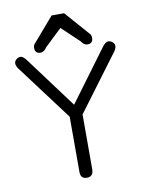

<svg xmlns="http://www.w3.org/2000/svg" viewBox="-89 -863 706 933"><g transform="rotate(-10 264.0 -396.5)"><path d="M127 -678.7 231.4 -799.8H293L399.4 -678.7Q406.2 -671.9 406.2 -658.2Q406.2 -630.9 378.9 -630.9Q365.2 -630.9 354.5 -643.6L347.7 -652.3L262.7 -732.4L178.7 -652.3L171.9 -643.6Q161.1 -630.9 147.5 -630.9Q120.1 -630.9 120.1 -658.2Q120.1 -671.9 127 -678.7ZM232.4 -299.8 25.4 -576.2Q16.6 -589.8 16.6 -600.6Q16.6 -611.3 25.9 -619.6Q35.2 -627.9 46.9 -627.9Q58.6 -627.9 74.2 -608.4L263.7 -353.5L452.1 -608.4Q467.8 -627.9 479.5 -627.9Q491.2 -627.9 501 -619.6Q510.7 -611.3 510.7 -600.6Q510.7 -589.8 502 -576.2L295.9 -299.8V-27.3Q294.9 6.8 263.7 6.8Q232.4 6.8 232.4 -27.3Z"/></g></svg>

Font: Jura
Style: Medium
Weight: 500
Version: Version 2.6.1